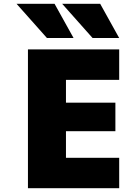

<svg xmlns="http://www.w3.org/2000/svg" viewBox="-20 -990 710 1010"><path d="M227 -790 67 -970H267L367 -790ZM467 -790 307 -970H507L607 -790ZM587 -450V-300H327V-160H607V0H127V-730H607V-570H327V-450Z"/></svg>

Font: Mplus 1p Black
Style: Regular
Weight: 900
Version: Version 1.061